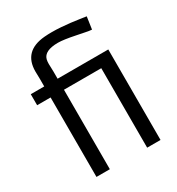

<svg xmlns="http://www.w3.org/2000/svg" viewBox="-188 -919 959 1038"><g transform="rotate(-30 291.5 -399.5)"><path d="M191.4 -658.2 192.9 -609.4V-564.9H509.3V0H425.8V-496.1H192.9V0H109.4V-496.1H25.4V-564.9H109.4V-615.7Q108.4 -634.3 108.4 -658.2Q108.4 -785.2 245.1 -796.9Q267.6 -798.8 293.2 -798.8Q318.8 -798.8 348.4 -796.6Q377.9 -794.4 405.3 -791.3Q432.6 -788.1 456.5 -784.4Q480.5 -780.8 498 -778.3L486.8 -701.7Q471.7 -702.6 448.2 -707.5L396.5 -717.8Q325.2 -732.4 292 -732.4Q206.5 -732.4 194.3 -685.5Q191.4 -673.3 191.4 -658.2Z"/></g></svg>

Font: Duru Sans
Style: Regular
Weight: 400
Designer: Onur Yazõcõgil
Foundry: Onur Yazõcõgil
Version: Version 1.002